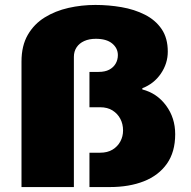

<svg xmlns="http://www.w3.org/2000/svg" viewBox="-20 -757 772 777"><path d="M67 0V-508Q67 -572 92.5 -616Q118 -660 161 -686.5Q204 -713 257 -725Q310 -737 366 -737Q420 -737 472 -728Q524 -719 566.5 -697.5Q609 -676 634 -639.5Q659 -603 659 -548Q659 -500 631 -459Q603 -418 556 -400V-395Q615 -380 652 -330Q689 -280 689 -214Q689 -142 655.5 -94.5Q622 -47 562.5 -23.5Q503 0 424 0H342V-139H385Q415 -139 435.5 -151.5Q456 -164 467 -184.5Q478 -205 478 -229Q478 -255 467 -276Q456 -297 435.5 -310Q415 -323 385 -323H342V-466H379Q405 -466 422 -475Q439 -484 448 -499.5Q457 -515 457 -534Q457 -562 434 -581Q411 -600 368 -600Q341 -600 321 -591Q301 -582 290 -565.5Q279 -549 279 -527V0Z"/></svg>

Font: Archivo SemiBold SemiExpanded Black
Style: Regular
Weight: 900
Width: 6
Version: Version 2.001